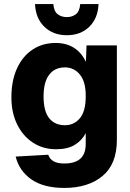

<svg xmlns="http://www.w3.org/2000/svg" viewBox="-20 -761 640 943"><path d="M296 162Q194 162 134 120Q74 78 57 8L217 -1Q224 20 243 31Q262 42 296 42Q401 42 401 -53V-107Q383 -72 348 -50Q313 -28 255 -28Q192 -28 142.5 -60Q93 -92 64.5 -149.5Q36 -207 36 -283Q36 -365 63.5 -425Q91 -485 140 -517.5Q189 -550 253 -550Q306 -550 343.5 -526Q381 -502 402 -457L405 -538H554V-74Q554 45 483.5 103.5Q413 162 296 162ZM299 -146Q344 -146 372.5 -180.5Q401 -215 401 -287Q402 -358 373 -394Q344 -430 299 -430Q249 -430 221.5 -394Q194 -358 194 -287Q194 -215 221.5 -180.5Q249 -146 299 -146ZM308 -588Q241 -588 198 -629.5Q155 -671 152 -741H242Q245 -705 263.5 -691Q282 -677 308 -677Q334 -677 352.5 -691Q371 -705 374 -741H464Q461 -671 418.5 -629.5Q376 -588 308 -588Z"/></svg>

Font: Geist Mono ExtraBold
Style: Regular
Weight: 800
Monospace: yes
Designer: Basement.studio, Andrés Briganti, Mateo Zaragoza
Foundry: Basement.studio, Vercel, Andrés Briganti, Guido Ferreyra, Mateo Zaragoza
Version: Version 1.500; ttfautohint (v1.8.4.7-5d5b)